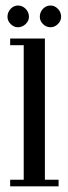

<svg xmlns="http://www.w3.org/2000/svg" viewBox="-20 -660 240 680"><path d="M16 0V-23.5H64V-500H16V-523.5H139V-23.5H187.5V0ZM159 -563.5Q143.5 -563.5 132.2 -574.8Q121 -586 121 -600.5Q121 -617 132.2 -628.8Q143.5 -640.5 159 -640.5Q173.5 -640.5 185 -628.8Q196.5 -617 196.5 -600.5Q196.5 -586 185 -574.8Q173.5 -563.5 159 -563.5ZM43.5 -563.5Q29 -563.5 17.8 -574.8Q6.5 -586 6.5 -600.5Q6.5 -617 17.8 -628.8Q29 -640.5 43.5 -640.5Q59 -640.5 70.8 -628.8Q82.5 -617 82.5 -600.5Q82.5 -586 70.8 -574.8Q59 -563.5 43.5 -563.5Z"/></svg>

Font: Imbue 48pt
Style: Regular
Weight: 400
Designer: Tyler Finck
Foundry: Etcetera Type Company
Version: Version 1.102